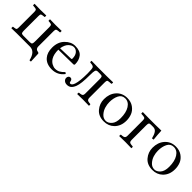

<svg xmlns="http://www.w3.org/2000/svg" viewBox="192 -1386 2470 2470"><g transform="rotate(45 1426.5 -151.0)"><path d="M376 -352.1Q376 -380.9 368.9 -389.4Q361.8 -397.9 335.9 -399.9L314.9 -401.9Q310.1 -402.8 310.1 -407.2V-429.2L311 -431.2Q373 -429.2 413.1 -429.2L521 -431.2L522.9 -429.2V-407.2Q522.9 -402.3 517.1 -401.9L492.2 -399.9Q466.3 -397.9 458.7 -389.9Q451.2 -381.8 451.2 -352.1V-76.2Q451.2 -55.2 461.7 -42Q472.2 -28.8 486.8 -26.9Q498 -24.9 502.9 -23.4Q507.8 -22 512 -17.6Q516.1 -13.2 516.1 -4.9L522 127.9L497.1 128.9Q468.3 0 377 0H133.8L41 2L39.1 0V-21Q39.1 -25.9 43.9 -26.9L61 -28.8Q87.9 -31.7 94.5 -38.3Q101.1 -44.9 101.1 -73.2V-353Q101.1 -380.9 94 -389.4Q86.9 -397.9 61 -399.9L35.2 -401.9Q29.3 -401.9 28.8 -407.2V-429.2L29.8 -431.2Q94.7 -429.2 137.2 -429.2Q178.2 -429.2 241.2 -431.2L243.2 -429.2V-408.2Q243.2 -403.3 236.8 -401.9L215.8 -399.9Q189.9 -397 182.9 -389.9Q175.8 -382.8 175.8 -353V-87.9Q175.8 -59.1 183.3 -49.1Q190.9 -39.1 215.8 -39.1H335.9Q361.8 -39.1 368.9 -49.6Q376 -60.1 376 -87.9Z M665.5 -258.8 858.9 -264.2Q873 -264.2 872.6 -276.9Q872.6 -334 846.2 -365Q819.8 -396 782.7 -396Q747.6 -396 712.6 -363.3Q677.7 -330.6 665.5 -258.8ZM929.7 -88.9Q945.8 -87.9 949.7 -73.2Q886.7 9.8 782.7 9.8Q682.6 9.8 631.8 -50.8Q586.9 -102.5 586.9 -192.9Q586.9 -294.9 647.9 -356.9Q709 -418.9 782.7 -418.9Q873.5 -418.9 911.1 -370.4Q948.7 -321.8 948.7 -251Q948.7 -233.9 930.7 -233.9L662.6 -230Q662.6 -145 692.9 -96.2Q713.9 -62 745.8 -44.4Q777.8 -26.9 806.6 -26.9Q844.7 -26.9 872.3 -42.5Q899.9 -58.1 929.7 -88.9Z M990.2 -45.9Q990.2 -63 1000.2 -75.4Q1010.3 -87.9 1027.3 -87.9Q1056.2 -87.9 1062.5 -49.8Q1065.4 -28.8 1080.6 -28.8Q1108.4 -28.8 1124.5 -78.1Q1145.5 -141.1 1145.5 -278.8Q1145.5 -359.9 1136.5 -379.9Q1127.4 -399.9 1086.4 -401.9Q1073.2 -402.8 1069.3 -404.3Q1065.4 -405.8 1065.4 -413.1V-429.2L1068.4 -431.2Q1131.3 -429.2 1171.4 -429.2H1345.2L1456.5 -431.2L1459.5 -429.2V-409.2Q1459.5 -402.3 1451.2 -401.9L1423.3 -399.9Q1395.5 -397.9 1388.9 -389.9Q1382.3 -381.8 1382.3 -353V-74.2Q1382.3 -52.2 1391.8 -41.5Q1401.4 -30.8 1425.3 -28.8L1444.3 -26.9Q1452.1 -26.9 1452.1 -19V0L1450.2 2Q1382.3 0 1343.3 0L1239.3 2L1237.3 0V-19Q1237.3 -24.9 1245.1 -26.9L1264.2 -28.8Q1289.1 -31.7 1298.1 -41.3Q1307.1 -50.8 1307.1 -74.2V-341.8Q1307.1 -369.6 1300.3 -379.9Q1293.5 -390.1 1267.1 -390.1H1222.2Q1195.3 -390.1 1188.2 -369.6Q1181.2 -349.1 1181.2 -286.1Q1181.2 -128.9 1157.2 -67.9Q1141.1 -26.9 1118.2 -7.3Q1095.2 12.2 1060.5 12.2Q1028.3 12.2 1009.3 -4.9Q990.2 -22 990.2 -45.9Z M1527.3 -194.8Q1527.3 -290 1580.1 -352.1Q1637.2 -418.9 1729.5 -418.9Q1798.3 -418.9 1845.2 -385Q1892.1 -351.1 1910.6 -304.4Q1929.2 -257.8 1929.2 -204.1Q1929.2 -105 1867.2 -43.9Q1811 10.3 1727.5 9.8Q1632.3 9.8 1579.8 -52Q1527.3 -113.8 1527.3 -194.8ZM1715.3 -396Q1656.2 -396 1629.9 -343Q1603.5 -290 1603.5 -216.8Q1603.5 -175.8 1616.5 -131.3Q1629.4 -86.9 1662.4 -50Q1695.3 -13.2 1741.2 -13.2Q1782.2 -13.2 1817.9 -53Q1853.5 -92.8 1853.5 -173.8Q1853.5 -275.9 1815.4 -335.9Q1777.3 -396 1715.3 -396Z M2075.2 -74.2V-352.1Q2075.2 -380.9 2067.6 -389.4Q2060.1 -397.9 2034.2 -399.9L2004.4 -401.9Q1998.5 -401.9 1998 -407.2V-429.2L2001.5 -431.2Q2083.5 -429.2 2113.3 -429.2H2229L2334.5 -431.2L2336.4 -429.2Q2339.4 -358.4 2348.1 -278.8L2321.3 -274.9Q2309.1 -328.1 2288.1 -359.1Q2267.1 -390.1 2228 -390.1H2189.5Q2164.6 -390.1 2157.5 -381.1Q2150.4 -372.1 2150.4 -340.8V-74.2Q2150.4 -52.2 2159.4 -41.5Q2168.5 -30.8 2193.4 -28.8L2216.3 -26.9Q2224.1 -25.9 2224.1 -19V0L2222.2 2Q2150.4 0 2111.3 0L2003.4 2L2001.5 0V-19Q2001.5 -25.9 2009.3 -26.9L2032.2 -28.8Q2055.2 -30.8 2065.2 -41.5Q2075.2 -52.2 2075.2 -74.2Z M2411.1 -194.8Q2411.1 -290 2463.9 -352.1Q2521 -418.9 2613.3 -418.9Q2682.1 -418.9 2729 -385Q2775.9 -351.1 2794.4 -304.4Q2813 -257.8 2813 -204.1Q2813 -105 2751 -43.9Q2694.8 10.3 2611.3 9.8Q2516.1 9.8 2463.6 -52Q2411.1 -113.8 2411.1 -194.8ZM2599.1 -396Q2540 -396 2513.7 -343Q2487.3 -290 2487.3 -216.8Q2487.3 -175.8 2500.2 -131.3Q2513.2 -86.9 2546.1 -50Q2579.1 -13.2 2625 -13.2Q2666 -13.2 2701.7 -53Q2737.3 -92.8 2737.3 -173.8Q2737.3 -275.9 2699.2 -335.9Q2661.1 -396 2599.1 -396Z"/></g></svg>

Font: Linux Libertine Display
Style: Regular
Weight: 400
Designer: Philipp H. Poll
Foundry: Philipp H. Poll
Version: Version 5.0.9